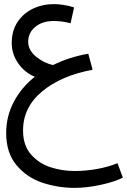

<svg xmlns="http://www.w3.org/2000/svg" viewBox="-20 -519 617 933"><path d="M577 344Q539 364 470.5 379Q402 394 343 394Q262 394 186.5 369Q111 344 60.5 284Q10 224 10 127Q10 47 46.5 -23Q83 -93 149 -146Q99 -167 68 -212Q37 -257 37 -310Q37 -370 65.5 -412.5Q94 -455 140.5 -477Q187 -499 241 -499Q289 -499 340 -483L323 -406Q281 -417 241 -417Q186 -417 151.5 -388.5Q117 -360 117 -316Q117 -275 155.5 -243.5Q194 -212 238 -203Q317 -242 409 -258L430 -180Q278 -152 185 -75Q92 2 92 115Q92 188 131 232Q170 276 226.5 294Q283 312 343 312Q397 312 452 302Q507 292 551 274Z"/></svg>

Font: Noto Sans Arabic
Style: Regular
Weight: 400
Designer: Nadine Chahine
Foundry: Monotype Imaging Inc.
Version: Version 1.001